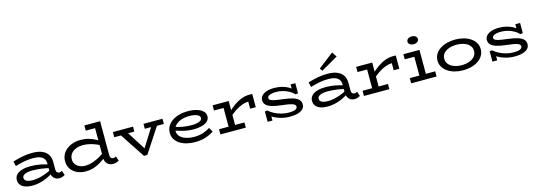

<svg xmlns="http://www.w3.org/2000/svg" viewBox="16 -1886 8389 3000"><g transform="rotate(-15 4210.0 -385.5)"><path d="M721 10Q687 10 660 -6.5Q633 -23 617 -53.5Q601 -84 601 -125V-259Q601 -308 578.5 -339Q556 -370 512.5 -385Q469 -400 407 -400Q333 -400 260.5 -386Q188 -372 115 -350L97 -428Q176 -453 254.5 -468Q333 -483 413 -483Q507 -483 570 -457Q633 -431 664.5 -381Q696 -331 696 -259V-141Q696 -107 710 -92Q724 -77 744 -77Q758 -77 770 -81.5Q782 -86 791 -92L816 -17Q800 -7 776.5 1.5Q753 10 721 10ZM288 13Q223 13 174.5 -4Q126 -21 99.5 -54Q73 -87 73 -135Q73 -186 106.5 -220.5Q140 -255 198 -272Q256 -289 329 -289Q419 -289 491.5 -274Q564 -259 627 -239V-180Q555 -199 485.5 -207.5Q416 -216 345 -217Q295 -217 258.5 -208Q222 -199 201.5 -182Q181 -165 181 -139Q181 -115 197.5 -99Q214 -83 245 -75.5Q276 -68 318 -68Q363 -68 414 -78.5Q465 -89 519.5 -109Q574 -129 627 -158L625 -96Q577 -63 521.5 -38.5Q466 -14 407 -0.5Q348 13 288 13Z M1153 14Q1075 14 1012.5 -14.5Q950 -43 913.5 -96.5Q877 -150 877 -223Q877 -282 901.5 -330Q926 -378 970 -412Q1014 -446 1070.5 -464.5Q1127 -483 1192 -483Q1265 -483 1325.5 -465.5Q1386 -448 1435 -421.5Q1484 -395 1521 -369V-295Q1482 -322 1431.5 -344.5Q1381 -367 1324 -381Q1267 -395 1209 -395Q1161 -395 1120 -383Q1079 -371 1049 -348.5Q1019 -326 1002.5 -295Q986 -264 986 -226Q986 -180 1009 -146Q1032 -112 1074 -93Q1116 -74 1174 -74Q1229 -75 1288 -95Q1347 -115 1406.5 -148.5Q1466 -182 1521 -224V-147Q1483 -117 1442 -88.5Q1401 -60 1355.5 -36.5Q1310 -13 1260 0.5Q1210 14 1153 14ZM1591 11Q1536 11 1500 -25Q1464 -61 1464 -129V-686H1568V-142Q1568 -106 1582 -91Q1596 -76 1615 -76Q1631 -76 1642.5 -80.5Q1654 -85 1664 -91L1689 -16Q1672 -5 1648 3Q1624 11 1591 11ZM1313 -602V-686H1553V-602Z M2090 14 1799 -426H1920L2129 -97L2335 -425H2432L2144 14ZM1717 -387V-471H2043V-391H1878L1860 -387ZM2212 -391V-471H2519V-387H2368L2354 -391Z M2922 14Q2853 14 2790 -1Q2727 -16 2678 -46.5Q2629 -77 2600.5 -122Q2572 -167 2572 -227Q2572 -287 2600 -334.5Q2628 -382 2677 -415Q2726 -448 2790 -465.5Q2854 -483 2926 -483Q3012 -483 3075 -464Q3138 -445 3173 -410.5Q3208 -376 3208 -328Q3208 -279 3172.5 -247Q3137 -215 3079 -200Q3021 -185 2951 -185Q2869 -185 2794 -202Q2719 -219 2648 -247V-308Q2723 -279 2795.5 -267.5Q2868 -256 2937 -256Q2984 -256 3021.5 -264Q3059 -272 3081.5 -288Q3104 -304 3104 -329Q3104 -364 3057.5 -384Q3011 -404 2929 -404Q2880 -404 2833.5 -393Q2787 -382 2749.5 -359.5Q2712 -337 2689.5 -304.5Q2667 -272 2667 -230Q2667 -181 2701 -144.5Q2735 -108 2793.5 -89Q2852 -70 2924 -69Q3007 -69 3070.5 -89.5Q3134 -110 3185 -144L3225 -75Q3187 -50 3141 -29.5Q3095 -9 3040.5 2.5Q2986 14 2922 14Z M3548 -208V-283Q3605 -342 3667 -387Q3729 -432 3794 -457.5Q3859 -483 3926 -483H3974V-268H3883V-383Q3835 -382 3780 -362Q3725 -342 3666.5 -303.5Q3608 -265 3548 -208ZM3330 0V-84H3741V0ZM3485 -24V-471H3590V-24ZM3330 -387V-471H3584V-387Z M4453 14Q4403 14 4355 5Q4307 -4 4263 -20.5Q4219 -37 4183 -58.5Q4147 -80 4121 -107L4172 -117V1H4094V-166L4134 -172Q4170 -139 4220.5 -112Q4271 -85 4331 -69Q4391 -53 4452 -53Q4500 -53 4531 -59.5Q4562 -66 4577 -80Q4592 -94 4592 -113Q4592 -130 4580.5 -142Q4569 -154 4542.5 -163Q4516 -172 4473 -180Q4430 -188 4367 -194Q4276 -204 4216.5 -222.5Q4157 -241 4127 -271Q4097 -301 4097 -345Q4097 -385 4123 -416Q4149 -447 4200.5 -465.5Q4252 -484 4330 -484Q4392 -484 4448.5 -470Q4505 -456 4552.5 -430Q4600 -404 4636 -367L4591 -354V-471H4668V-307L4627 -301Q4593 -338 4545.5 -364Q4498 -390 4445.5 -403Q4393 -416 4343 -416Q4296 -416 4263.5 -408Q4231 -400 4215 -386.5Q4199 -373 4199 -354Q4199 -339 4210.5 -328Q4222 -317 4248 -308.5Q4274 -300 4316 -293Q4358 -286 4419 -279Q4510 -268 4571.5 -249.5Q4633 -231 4664 -200Q4695 -169 4695 -122Q4695 -79 4666 -48.5Q4637 -18 4583 -2Q4529 14 4453 14Z M5496 10Q5462 10 5435 -6.5Q5408 -23 5392 -53.5Q5376 -84 5376 -125V-259Q5376 -308 5353.5 -339Q5331 -370 5287.5 -385Q5244 -400 5182 -400Q5108 -400 5035.5 -386Q4963 -372 4890 -350L4872 -428Q4951 -453 5029.5 -468Q5108 -483 5188 -483Q5282 -483 5345 -457Q5408 -431 5439.5 -381Q5471 -331 5471 -259V-141Q5471 -107 5485 -92Q5499 -77 5519 -77Q5533 -77 5545 -81.5Q5557 -86 5566 -92L5591 -17Q5575 -7 5551.5 1.5Q5528 10 5496 10ZM5063 13Q4998 13 4949.5 -4Q4901 -21 4874.5 -54Q4848 -87 4848 -135Q4848 -186 4881.5 -220.5Q4915 -255 4973 -272Q5031 -289 5104 -289Q5194 -289 5266.5 -274Q5339 -259 5402 -239V-180Q5330 -199 5260.5 -207.5Q5191 -216 5120 -217Q5070 -217 5033.5 -208Q4997 -199 4976.5 -182Q4956 -165 4956 -139Q4956 -115 4972.5 -99Q4989 -83 5020 -75.5Q5051 -68 5093 -68Q5138 -68 5189 -78.5Q5240 -89 5294.5 -109Q5349 -129 5402 -158L5400 -96Q5352 -63 5296.5 -38.5Q5241 -14 5182 -0.5Q5123 13 5063 13ZM5127 -549 5096 -592 5347 -785 5399 -706Z M5870 -208V-283Q5927 -342 5989 -387Q6051 -432 6116 -457.5Q6181 -483 6248 -483H6296V-268H6205V-383Q6157 -382 6102 -362Q6047 -342 5988.5 -303.5Q5930 -265 5870 -208ZM5652 0V-84H6063V0ZM5807 -24V-471H5912V-24ZM5652 -387V-471H5906V-387Z M6571 -24V-471H6676V-24ZM6416 0V-84H6827V0ZM6416 -388V-471H6651V-388ZM6612 -580Q6575 -580 6551.5 -598Q6528 -616 6528 -642Q6528 -670 6551.5 -688Q6575 -706 6612 -706Q6651 -706 6674 -688Q6697 -670 6697 -642Q6697 -616 6674 -598Q6651 -580 6612 -580Z M7255 14Q7184 14 7121 -3Q7058 -20 7009.5 -52.5Q6961 -85 6933 -131Q6905 -177 6905 -235Q6905 -294 6933 -340Q6961 -386 7009.5 -418Q7058 -450 7121 -466.5Q7184 -483 7255 -483Q7324 -483 7387 -466.5Q7450 -450 7499 -418Q7548 -386 7576 -340Q7604 -294 7604 -235Q7604 -177 7576.5 -131Q7549 -85 7501 -52.5Q7453 -20 7389.5 -3Q7326 14 7255 14ZM7255 -69Q7322 -69 7377 -89Q7432 -109 7464 -146Q7496 -183 7496 -235Q7496 -288 7464 -324.5Q7432 -361 7377 -380Q7322 -399 7255 -399Q7188 -399 7133 -380Q7078 -361 7046 -324.5Q7014 -288 7014 -235Q7014 -183 7046 -146Q7078 -109 7133 -89Q7188 -69 7255 -69Z M8089 14Q8039 14 7991 5Q7943 -4 7899 -20.5Q7855 -37 7819 -58.5Q7783 -80 7757 -107L7808 -117V1H7730V-166L7770 -172Q7806 -139 7856.5 -112Q7907 -85 7967 -69Q8027 -53 8088 -53Q8136 -53 8167 -59.5Q8198 -66 8213 -80Q8228 -94 8228 -113Q8228 -130 8216.5 -142Q8205 -154 8178.5 -163Q8152 -172 8109 -180Q8066 -188 8003 -194Q7912 -204 7852.5 -222.5Q7793 -241 7763 -271Q7733 -301 7733 -345Q7733 -385 7759 -416Q7785 -447 7836.5 -465.5Q7888 -484 7966 -484Q8028 -484 8084.5 -470Q8141 -456 8188.5 -430Q8236 -404 8272 -367L8227 -354V-471H8304V-307L8263 -301Q8229 -338 8181.5 -364Q8134 -390 8081.5 -403Q8029 -416 7979 -416Q7932 -416 7899.5 -408Q7867 -400 7851 -386.5Q7835 -373 7835 -354Q7835 -339 7846.5 -328Q7858 -317 7884 -308.5Q7910 -300 7952 -293Q7994 -286 8055 -279Q8146 -268 8207.5 -249.5Q8269 -231 8300 -200Q8331 -169 8331 -122Q8331 -79 8302 -48.5Q8273 -18 8219 -2Q8165 14 8089 14Z"/></g></svg>

Font: BioRhyme SemiExpanded
Style: Regular
Weight: 400
Width: 6
Designer: Aoife Mooney
Foundry: Aoife Mooney Type
Version: Version 1.600;gftools[0.9.33]